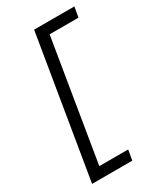

<svg xmlns="http://www.w3.org/2000/svg" viewBox="-235 -911 971 1141"><g transform="rotate(-30 250.0 -340.0)"><path d="M43 143 203 -823H479L467 -753H269L133 73H331L319 143Z"/></g></svg>

Font: Iosevka Web
Style: Italic
Weight: 400
Italic angle: -9°
Monospace: yes
Designer: Belleve Invis
Foundry: Belleve Invis
Version: Version 28.0.3; ttfautohint (v1.8.3)